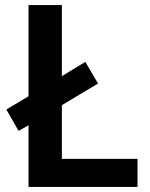

<svg xmlns="http://www.w3.org/2000/svg" viewBox="-20 -734 591 754"><path d="M92 0V-242L53 -220L5 -304L92 -356V-714H223V-435L315 -491L365 -406L223 -321V-110H520V0Z"/></svg>

Font: Noto Sans NKo Unjoined SemiBold
Style: Regular
Weight: 600
Designer: Monotype Design Team
Foundry: Monotype Imaging Inc.
Version: Version 2.004